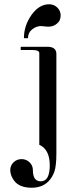

<svg xmlns="http://www.w3.org/2000/svg" viewBox="-20 -879 338 899"><path d="M111 -700H92Q92 -759 127.5 -809Q163 -859 210 -859Q233 -859 248.5 -843.5Q264 -828 264 -807Q264 -796 260 -785.5Q256 -775 241.5 -764.5Q227 -754 204 -754Q199 -754 188 -755.5Q177 -757 173 -757Q150 -757 130.5 -741.5Q111 -726 111 -700ZM202 -660Q244 -660 244 -626V-161Q244 -102 234.5 -75Q225 -48 206 -29Q177 0 128 0Q81 0 55 -23Q29 -50 28 -82Q28 -104 43.5 -119Q59 -134 81 -134Q103 -134 118.5 -119Q134 -104 134 -82Q134 -30 171 -30Q213 -30 213 -105Q213 -179 164 -201V-630Q164 -645 130 -645H77V-660Z"/></svg>

Font: kawoszeh
Style: Medium
Weight: 500
Version: Version 000.030